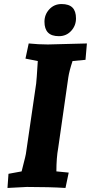

<svg xmlns="http://www.w3.org/2000/svg" viewBox="-20 -925 450 950"><path d="M410 -710 403 -629 339 -623Q323 -575 318 -542L268 -193Q259 -144 259 -77L320 -71L304 5Q225 0 113 0L17 5L22 -65L87 -77Q87 -79 96.5 -115Q106 -151 108 -163L159 -512Q161 -526 167 -623L106 -635L122 -710Q170 -705 217 -705ZM200 -817.5Q200 -853 224 -879Q248 -905 284.5 -905Q321 -905 338.5 -887.5Q356 -870 356 -834Q356 -798 332 -772Q308 -746 271.5 -746Q235 -746 217.5 -764Q200 -782 200 -817.5Z"/></svg>

Font: Andada
Style: Bold Italic
Weight: 700
Italic angle: -8.29999°
Designer: Carolina Giovagnoli
Foundry: Carolina Giovagnoli
Version: Version 1.003